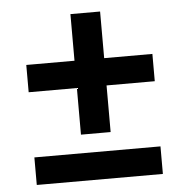

<svg xmlns="http://www.w3.org/2000/svg" viewBox="-48 -676 696 722"><g transform="rotate(-5 300.0 -314.5)"><path d="M356 -174C356 -174 356 -350 356 -350C356 -350 538 -350 538 -350C538 -350 538 -453 538 -453C538 -453 356 -453 356 -453C356 -453 356 -629 356 -629C356 -629 244 -629 244 -629C244 -629 244 -453 244 -453C244 -453 62 -453 62 -453C62 -453 62 -350 62 -350C62 -350 244 -350 244 -350C244 -350 244 -174 244 -174C244 -174 356 -174 356 -174ZM538 0C538 0 538 -104 538 -104C538 -104 62 -104 62 -104C62 -104 62 0 62 0C62 0 538 0 538 0Z"/></g></svg>

Font: IBM Plex Mono Mod
Style: SemiBold
Weight: 500
Designer: Mike Abbink, Paul van der Laan, Pieter van Rosmalen
Foundry: Bold Monday
Version: ""